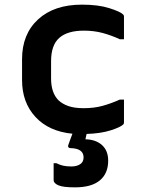

<svg xmlns="http://www.w3.org/2000/svg" viewBox="-20 -567 640 827"><path d="M333 -547Q403 -547 450.5 -532Q498 -517 510 -505Q514 -502 514 -496V-398H496Q459 -415 422 -425Q385 -435 341 -435Q271 -435 235.5 -404Q200 -373 200 -303V-229Q200 -167 232 -135Q249 -119 275 -110Q301 -101 340 -101Q385 -101 421.5 -111Q458 -121 496 -138H514V-39Q514 -34 511 -31Q499 -19 456.5 -5.5Q414 8 353 10Q351 18 350 23L348 33Q393 34 419.5 58Q446 82 446 125Q446 180 410 210Q374 240 303 240Q251 240 231 231Q211 222 211 209V136H223Q237 143 251.5 146.5Q266 150 288 150Q310 150 325 140.5Q340 131 340 111Q340 72 283 71Q278 71 275 67.5Q272 64 274 58Q279 45 283 33Q287 21 292 9Q190 -1 132.5 -63.5Q75 -126 75 -222V-312Q75 -420 144 -483.5Q213 -547 333 -547Z"/></svg>

Font: Recursive Mn Lnr St SmB
Style: Regular
Weight: 600
Monospace: yes
Version: Version 1.079;hotconv 1.0.112;makeotfexe 2.5.65598; ttfautoh